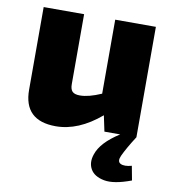

<svg xmlns="http://www.w3.org/2000/svg" viewBox="-80 -567 765 851"><g transform="rotate(10 302.0 -141.5)"><path d="M555 128 567 192Q490 221 445 212.5Q400 204 383.5 175Q367 146 380 108Q398 52 480 0H409L394 -71Q294 14 192 14Q48 14 48 -125V-497H230V-182Q230 -159 240 -149Q250 -139 274 -139Q313 -139 370 -164V-497H553V0Q517 56 500 93Q488 120 505 128.5Q522 137 555 128Z"/></g></svg>

Font: Exo 2.0 Extra Bold
Style: Regular
Weight: 800
Designer: Natanael Gama
Version: Version 1.001;PS 001.001;hotconv 1.0.70;makeotf.lib2.5.58329